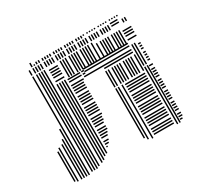

<svg xmlns="http://www.w3.org/2000/svg" viewBox="-150 -888 1107 1070"><g transform="rotate(-30 404.0 -353.0)"><path d="M52 -8H44V-200H52ZM68 0H60V-216H68ZM92 0H84V-224H92ZM108 0H100V-248H108ZM124 0H116V-304H124ZM140 0H132V-528H140ZM164 -8H156V-528H164ZM180 -8H172V-528H180ZM196 -8H188V-528H196ZM212 -16H204V-528H212ZM236 -24H228V-528H236ZM252 -32H244V-528H252ZM268 -48H260V-528H268ZM284 -56H276V-528H284ZM304 -84H296V-92H304ZM320 -100H296V-108H320ZM328 -116H296V-124H328ZM336 -140H296V-148H336ZM344 -156H296V-164H344ZM352 -172H296V-180H352ZM352 -188H296V-196H352ZM352 -212H296V-220H352ZM360 -228H296V-236H360ZM360 -244H296V-252H360ZM368 -260H296V-268H368ZM368 -284H296V-292H368ZM368 -300H296V-308H368ZM368 -316H296V-324H368ZM368 -332H296V-340H368ZM368 -356H296V-364H368ZM368 -372H296V-380H368ZM368 -388H296V-396H368ZM368 -404H296V-412H368ZM368 -428H296V-436H368ZM368 -444H296V-452H368ZM368 -460H296V-468H368ZM376 -476H296V-484H376ZM376 -500H296V-508H376ZM376 -516H296V-524H376ZM400 -484H384V-492H400ZM400 -500H384V-508H400ZM400 -516H384V-524H400ZM508 -24H500V-344H508ZM524 -8H516V-344H524ZM548 0H540V-344H548ZM688 -12H560V-20H688ZM688 -28H560V-36H688ZM688 -44H560V-52H688ZM688 -68H560V-76H688ZM688 -84H560V-92H688ZM688 -100H560V-108H688ZM688 -116H560V-124H688ZM688 -140H560V-148H688ZM688 -156H560V-164H688ZM688 -172H560V-180H688ZM688 -188H560V-196H688ZM688 -212H560V-220H688ZM688 -228H560V-236H688ZM688 -244H560V-252H688ZM688 -260H560V-268H688ZM688 -284H560V-292H688ZM688 -300H560V-308H688ZM688 -316H560V-324H688ZM688 -332H560V-340H688ZM508 -352H500V-456H508ZM524 -352H516V-456H524ZM548 -352H540V-456H548ZM564 -352H556V-456H564ZM580 -352H572V-456H580ZM596 -352H588V-456H596ZM620 -352H612V-456H620ZM636 -352H628V-456H636ZM652 -352H644V-456H652ZM668 -352H660V-456H668ZM692 -352H684V-456H692ZM688 -468H504V-476H688ZM688 -484H400V-492H688ZM688 -508H400V-516H688ZM688 -524H400V-532H688ZM708 0H700V-368H708ZM724 0H716V-368H724ZM744 -12H728V-20H744ZM752 -28H728V-36H752ZM752 -44H728V-52H752ZM752 -68H728V-76H752ZM752 -84H728V-92H752ZM752 -100H728V-108H752ZM752 -116H728V-124H752ZM752 -140H728V-148H752ZM752 -156H728V-164H752ZM752 -172H728V-180H752ZM752 -188H728V-196H752ZM752 -212H728V-220H752ZM752 -228H728V-236H752ZM752 -244H728V-252H752ZM752 -260H728V-268H752ZM752 -284H728V-292H752ZM752 -300H728V-308H752ZM752 -316H728V-324H752ZM752 -332H728V-340H752ZM752 -356H728V-364H752ZM708 -376H700V-512H708ZM724 -376H716V-512H724ZM752 -388H736V-396H752ZM752 -404H736V-412H752ZM752 -420H736V-428H752ZM752 -436H736V-444H752ZM752 -460H736V-468H752ZM752 -476H736V-484H752ZM752 -492H736V-500H752ZM140 -528H132V-632H140ZM164 -528H156V-632H164ZM180 -528H172V-632H180ZM196 -528H188V-632H196ZM212 -528H204V-632H212ZM288 -540H232V-548H288ZM288 -564H232V-572H288ZM288 -580H232V-588H288ZM288 -596H232V-604H288ZM288 -612H232V-620H288ZM316 -528H308V-632H316ZM332 -528H324V-632H332ZM348 -528H340V-632H348ZM372 -528H364V-632H372ZM388 -528H380V-632H388ZM404 -528H396V-632H404ZM420 -528H412V-632H420ZM444 -528H436V-632H444ZM460 -528H452V-632H460ZM476 -528H468V-632H476ZM492 -528H484V-632H492ZM516 -528H508V-632H516ZM540 -528H532V-616H540ZM564 -528H556V-616H564ZM580 -528H572V-616H580ZM596 -528H588V-616H596ZM612 -528H604V-616H612ZM636 -528H628V-616H636ZM652 -528H644V-616H652ZM668 -528H660V-616H668ZM684 -528H676V-616H684ZM752 -540H696V-548H752ZM752 -564H696V-572H752ZM752 -580H696V-588H752ZM752 -596H696V-604H752ZM140 -640H132V-672H140ZM164 -640H156V-672H164ZM180 -640H172V-672H180ZM196 -640H188V-672H196ZM212 -640H204V-672H212ZM236 -640H228V-672H236ZM252 -640H244V-672H252ZM268 -640H260V-672H268ZM284 -640H276V-672H284ZM308 -640H300V-672H308ZM324 -640H316V-672H324ZM340 -640H332V-672H340ZM356 -640H348V-672H356ZM380 -640H372V-672H380ZM396 -640H388V-672H396ZM412 -640H404V-672H412ZM428 -640H420V-672H428ZM452 -640H444V-672H452ZM468 -640H460V-672H468ZM484 -640H476V-672H484ZM500 -640H492V-672H500ZM524 -640H516V-672H524ZM540 -640H532V-672H540ZM556 -640H548V-672H556ZM572 -640H564V-672H572ZM596 -640H588V-672H596ZM612 -640H604V-672H612ZM628 -640H620V-672H628ZM644 -640H636V-672H644ZM704 -652H656V-660H704ZM704 -668H656V-676H704ZM732 -640H724V-664H732ZM748 -640H740V-664H748ZM164 -680H156V-688H164ZM180 -680H172V-688H180ZM196 -680H188V-688H196ZM212 -680H204V-688H212ZM236 -680H228V-688H236ZM252 -680H244V-688H252ZM268 -680H260V-688H268ZM284 -680H276V-688H284ZM308 -680H300V-688H308ZM324 -680H316V-688H324ZM340 -680H332V-688H340ZM356 -680H348V-688H356ZM380 -680H372V-688H380ZM396 -680H388V-688H396ZM412 -680H404V-688H412ZM428 -680H420V-688H428ZM452 -680H444V-688H452ZM468 -680H460V-688H468ZM484 -680H476V-688H484ZM164 -688H156V-706H164ZM196 -688H188V-696H196ZM212 -688H204V-696H212ZM236 -688H228V-696H236ZM252 -688H244V-696H252ZM268 -688H260V-696H268ZM284 -688H276V-696H284ZM308 -688H300V-696H308ZM324 -688H316V-696H324ZM340 -688H332V-696H340ZM356 -688H348V-696H356ZM380 -688H372V-696H380ZM396 -688H388V-696H396ZM412 -688H404V-696H412ZM428 -688H420V-696H428ZM452 -688H444V-696H452ZM468 -688H460V-696H468ZM484 -688H476V-696H484ZM500 -688H492V-696H500ZM524 -688H516V-696H524ZM540 -688H532V-696H540ZM556 -688H548V-696H556ZM572 -688H564V-696H572ZM596 -688H588V-696H596ZM612 -688H604V-696H612ZM628 -688H620V-696H628ZM644 -688H636V-696H644ZM668 -688H660V-696H668ZM684 -688H676V-696H684ZM700 -688H692V-696H700ZM716 -688H708V-696H716Z"/></g></svg>

Font: Rubik Lines
Style: Regular
Weight: 400
Designer: Hubert and Fischer, NaN
Foundry: Hubert and Fischer, NaN
Version: Version 2.201